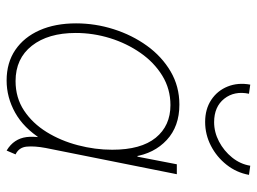

<svg xmlns="http://www.w3.org/2000/svg" viewBox="-119 -657 784 586"><g transform="rotate(90 273.0 -364.0)"><path d="M225.6 7.8Q171.4 7.8 132.3 -18.8Q93.3 -45.4 72.3 -93Q51.3 -140.6 51.3 -204.1Q51.3 -262.7 69.1 -318.8Q86.9 -375 119.6 -420.4Q152.3 -465.8 198 -492.7Q243.7 -519.5 299.3 -519.5Q365.7 -519.5 407.2 -481Q448.7 -442.4 458 -380.9L442.4 -391.6H472.7L456.1 -380.9L481.4 -511.7H511.7L431.6 -111.3Q425.3 -77.6 427.5 -53.7Q429.7 -29.8 451.2 -19.5L439.5 7.8Q420.9 -3.4 410.9 -18.6Q400.9 -33.7 398.4 -52.7Q396 -71.8 399.4 -94.7L400.4 -86.9H394.5L404.3 -97.7Q370.6 -44.4 324 -18.3Q277.3 7.8 225.6 7.8ZM227.5 -19.5Q278.3 -19.5 317.4 -45.4Q356.4 -71.3 383.1 -114.5Q409.7 -157.7 423.3 -210Q437 -262.2 437 -314.5Q437 -402.3 400.4 -447.3Q363.8 -492.2 300.8 -492.2Q251.5 -492.2 210.9 -467.3Q170.4 -442.4 141.4 -400.6Q112.3 -358.9 96.4 -307.6Q80.6 -256.3 80.6 -203.1Q80.6 -119.1 119.6 -69.3Q158.7 -19.5 227.5 -19.5ZM352.1 -598.1Q313 -598.1 284.9 -616.7Q256.8 -635.3 244.1 -666.7Q231.4 -698.2 238.3 -735.8L266.1 -731.9Q256.8 -687.5 281.2 -656.5Q305.7 -625.5 353 -625.5Q383.3 -625.5 411.9 -640.4Q440.4 -655.3 460.7 -680.4Q481 -705.6 485.8 -735.8L513.7 -731.9Q506.8 -693.8 482.9 -663.6Q459 -633.3 424.8 -615.7Q390.6 -598.1 352.1 -598.1Z"/></g></svg>

Font: Reddit Sans ExtraLight
Style: Italic
Weight: 250
Italic angle: -11.25°
Designer: Stephen Hutchings
Version: Version 1.013